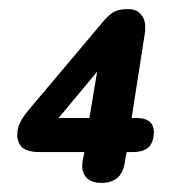

<svg xmlns="http://www.w3.org/2000/svg" viewBox="-20 -486 377 423"><path d="M194 -328 177 -226H109ZM29 -161Q42 -151 66 -151H166L162 -132L161 -121Q161 -106 170 -95Q182 -83 203 -83Q249 -83 255 -129L259 -151H273Q297 -151 309 -163Q319 -176 319 -196Q319 -209 310 -218Q299 -226 283 -226H270L299 -412Q300 -417 300 -426Q300 -443 292 -452Q283 -466 262 -466Q243 -466 231 -460Q218 -452 206 -437L45 -246Q30 -228 26 -219Q18 -205 18 -189Q18 -172 29 -161Z"/></svg>

Font: Sangu Suruhee
Style: Regular
Weight: 400
Designer: Hasan Shazil
Foundry: Thaana Type Foundry
Version: Version 1.010